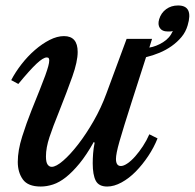

<svg xmlns="http://www.w3.org/2000/svg" viewBox="-20 -672 712 702"><path d="M169 -62Q185 -62 211 -84.5Q237 -107 266 -144.5Q295 -182 322.5 -230Q350 -278 369 -330L443 -530H536L526 -498Q551 -502 576 -517.5Q601 -533 612 -559Q608 -557 602.5 -557Q597 -557 592 -557Q573 -557 564.5 -569.5Q556 -582 562 -602Q569 -625 587.5 -638.5Q606 -652 631 -652Q688 -652 666 -579Q659 -555 643.5 -536.5Q628 -518 607.5 -503.5Q587 -489 563 -479Q539 -469 514 -463L462 -301Q446 -251 435 -215.5Q424 -180 417 -155.5Q410 -131 407 -115.5Q404 -100 404 -91Q404 -65 422 -65Q432 -65 446 -74.5Q460 -84 474.5 -100.5Q489 -117 502.5 -137.5Q516 -158 526 -181L556 -166Q543 -133 522 -101.5Q501 -70 476.5 -45Q452 -20 424.5 -5Q397 10 372 10Q341 10 330 -11.5Q319 -33 319 -75Q319 -92 320.5 -111.5Q322 -131 326 -150L323 -153Q296 -105 270.5 -74Q245 -43 221 -24Q197 -5 174 2.5Q151 10 129 10Q82 10 63.5 -16Q45 -42 45 -80Q45 -122 61 -172.5Q77 -223 95 -268Q113 -313 125.5 -344Q138 -375 145.5 -396Q153 -417 156.5 -430Q160 -443 160 -451Q160 -455 158.5 -458.5Q157 -462 151 -462Q138 -462 113.5 -439Q89 -416 47 -365L21 -379Q36 -408 58.5 -437Q81 -466 107.5 -489Q134 -512 161.5 -526Q189 -540 214 -540Q264 -540 264 -482Q264 -447 244.5 -392Q225 -337 194 -259Q174 -210 161 -171Q148 -132 148 -100Q148 -79 154 -70.5Q160 -62 169 -62Z"/></svg>

Font: SVN-Libre Baskerville
Style: Italic
Weight: 400
Italic angle: -14°
Designer: Pablo Impallari, Rodrigo Fuenzalida
Foundry: Pablo Impallari, Rodrigo Fuenzalida
Version: Version 1.000; ttfautohint (v1.8.4)